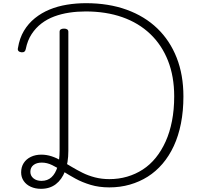

<svg xmlns="http://www.w3.org/2000/svg" viewBox="-20 -1168 1285 1208"><path d="M238 20Q202 20 173.5 7Q145 -6 129 -29.5Q113 -53 113 -83Q113 -117 129 -142Q145 -167 174 -181Q203 -195 240 -195Q273 -195 305 -184.5Q337 -174 367.5 -156Q398 -138 430.5 -118.5Q463 -99 499 -81Q535 -63 577.5 -52Q620 -41 668 -41Q727 -41 780 -56.5Q833 -72 878.5 -101.5Q924 -131 960 -175.5Q996 -220 1022 -277.5Q1048 -335 1062 -406.5Q1076 -478 1076 -562Q1076 -687 1037 -786Q998 -885 925 -954.5Q852 -1024 749.5 -1060Q647 -1096 519 -1096Q466 -1096 416 -1088.5Q366 -1081 321.5 -1064.5Q277 -1048 241 -1020.5Q205 -993 179 -953.5Q153 -914 142 -859Q140 -848 133.5 -843Q127 -838 114 -839Q101 -841 95.5 -848Q90 -855 93 -866Q103 -928 130.5 -974Q158 -1020 199.5 -1053.5Q241 -1087 292 -1108Q343 -1129 401.5 -1138.5Q460 -1148 521 -1148Q663 -1148 776.5 -1107Q890 -1066 969.5 -989.5Q1049 -913 1091.5 -805Q1134 -697 1134 -561Q1134 -470 1118.5 -391.5Q1103 -313 1073.5 -249.5Q1044 -186 1002.5 -137.5Q961 -89 909.5 -56.5Q858 -24 797 -6.5Q736 11 668 11Q603 11 550 -5Q497 -21 455 -44Q413 -67 377 -90Q341 -113 308.5 -129Q276 -145 243 -145Q210 -145 190.5 -129.5Q171 -114 171 -87Q171 -62 190.5 -46Q210 -30 241 -30Q279 -30 304 -53Q329 -76 342 -119Q355 -162 355 -219V-968Q355 -978 362 -983Q369 -988 383 -988Q396 -988 403 -983Q410 -978 410 -968V-218Q410 -145 389.5 -91.5Q369 -38 331 -9Q293 20 238 20Z"/></svg>

Font: Playwrite CL ExtraLight
Style: Regular
Weight: 200
Designer: Veronika Burian, José Scaglione
Foundry: TypeTogether
Version: Version 1.002